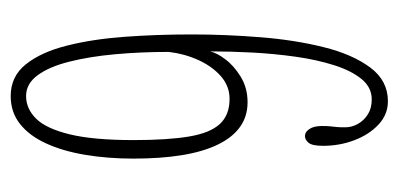

<svg xmlns="http://www.w3.org/2000/svg" viewBox="-218 -534 763 368"><g transform="rotate(90 164.0 -349.5)"><path d="M163.5 12Q126 12 102.8 -17Q79.5 -46 67 -95.5Q54.5 -145 50 -206.8Q45.5 -268.5 45.5 -334.5Q45.5 -399.5 50.8 -465.8Q56 -532 69.8 -587.5Q83.5 -643 108.8 -677Q134 -711 173.5 -711Q199 -711 218.2 -693Q237.5 -675 248.2 -646.8Q259 -618.5 259 -586.5Q259 -566 253.2 -559Q247.5 -552 240 -552Q232.5 -552 226.8 -560.5Q221 -569 221 -584.5Q221 -596 221.8 -602Q222.5 -608 223 -613.5Q223.5 -619 223.5 -629Q223.5 -642 217 -653.5Q210.5 -665 198.8 -672.5Q187 -680 170 -680Q147 -680 131 -660.5Q115 -641 104.5 -608Q94 -575 88.2 -534.2Q82.5 -493.5 80.2 -451Q78 -408.5 78 -370Q80.5 -382.5 93 -399.2Q105.5 -416 126.8 -429Q148 -442 175.5 -442Q203 -442 223.2 -427.2Q243.5 -412.5 257 -384.2Q270.5 -356 277 -315.5Q283.5 -275 283.5 -223.5Q283.5 -173.5 276.2 -130.5Q269 -87.5 254.2 -55.5Q239.5 -23.5 217 -5.8Q194.5 12 163.5 12ZM163.5 -17.5Q188 -17.5 207 -36.8Q226 -56 237 -101.2Q248 -146.5 248 -223.5Q248 -289 241.2 -329.5Q234.5 -370 217.2 -388.8Q200 -407.5 169 -407.5Q144.5 -407.5 125.5 -390.8Q106.5 -374 94.5 -347.5Q82.5 -321 79 -291Q79 -237 83.5 -187.8Q88 -138.5 97.8 -100Q107.5 -61.5 123.8 -39.5Q140 -17.5 163.5 -17.5Z"/></g></svg>

Font: Imbue Thin
Style: Regular
Weight: 100
Designer: Tyler Finck
Foundry: Etcetera Type Company
Version: Version 1.102